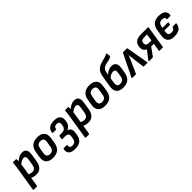

<svg xmlns="http://www.w3.org/2000/svg" viewBox="297 -2164 3815 3815"><g transform="rotate(-45 2204.5 -257.0)"><path d="M267 11Q231 11 192.5 1.5Q154 -8 130 -24L142 -112Q164 -99 192 -91Q220 -83 246 -83Q288 -83 312 -109Q336 -135 344 -187L364 -313Q373 -360 359.5 -382Q346 -404 312 -404Q284 -404 251 -386.5Q218 -369 175 -330L179 -410Q232 -457 276 -480Q320 -503 369 -503Q436 -503 463.5 -460.5Q491 -418 477 -331L453 -178Q438 -84 391 -36.5Q344 11 267 11ZM12 185Q1 185 2 174L89 -372Q93 -402 96 -429.5Q99 -457 100 -480Q100 -492 112 -492H189Q201 -492 201 -481Q201 -467 200 -445Q199 -423 197 -407V-360L113 174Q111 185 101 185Z M735 11Q633 11 584.5 -42Q536 -95 552 -192L572 -314Q603 -503 797 -503Q897 -503 946.5 -451Q996 -399 981 -300L962 -180Q946 -83 890 -36Q834 11 735 11ZM745 -86Q793 -86 818.5 -110.5Q844 -135 852 -190L869 -294Q879 -352 858 -378.5Q837 -405 788 -405Q739 -405 714.5 -380.5Q690 -356 681 -302L663 -197Q655 -141 674.5 -113.5Q694 -86 745 -86Z M1170 196Q1070 196 1028.5 153.5Q987 111 1006 33Q1010 22 1018 22H1101Q1114 22 1111 32Q1104 71 1120 90Q1136 109 1176 109Q1224 109 1249 86Q1274 63 1281 14L1290 -37Q1297 -81 1274.5 -102.5Q1252 -124 1200 -124H1124Q1119 -124 1117 -127.5Q1115 -131 1116 -135L1127 -205Q1127 -210 1130.5 -213Q1134 -216 1138 -216H1206Q1252 -216 1281.5 -240Q1311 -264 1318 -309L1322 -337Q1329 -377 1312 -396.5Q1295 -416 1256 -416Q1220 -416 1200.5 -401Q1181 -386 1178 -356Q1177 -345 1166 -345H1082Q1072 -345 1072 -356Q1077 -426 1124.5 -464.5Q1172 -503 1270 -503Q1360 -503 1401.5 -462Q1443 -421 1432 -345L1428 -315Q1421 -267 1393 -231.5Q1365 -196 1320 -179V-177Q1367 -165 1387.5 -129Q1408 -93 1400 -39L1392 12Q1380 106 1326.5 151Q1273 196 1170 196Z M1731 11Q1695 11 1656.5 1.5Q1618 -8 1594 -24L1606 -112Q1628 -99 1656 -91Q1684 -83 1710 -83Q1752 -83 1776 -109Q1800 -135 1808 -187L1828 -313Q1837 -360 1823.5 -382Q1810 -404 1776 -404Q1748 -404 1715 -386.5Q1682 -369 1639 -330L1643 -410Q1696 -457 1740 -480Q1784 -503 1833 -503Q1900 -503 1927.5 -460.5Q1955 -418 1941 -331L1917 -178Q1902 -84 1855 -36.5Q1808 11 1731 11ZM1476 185Q1465 185 1466 174L1553 -372Q1557 -402 1560 -429.5Q1563 -457 1564 -480Q1564 -492 1576 -492H1653Q1665 -492 1665 -481Q1665 -467 1664 -445Q1663 -423 1661 -407V-360L1577 174Q1575 185 1565 185Z M2199 11Q2097 11 2048.5 -42Q2000 -95 2016 -192L2036 -314Q2067 -503 2261 -503Q2361 -503 2410.5 -451Q2460 -399 2445 -300L2426 -180Q2410 -83 2354 -36Q2298 11 2199 11ZM2209 -86Q2257 -86 2282.5 -110.5Q2308 -135 2316 -190L2333 -294Q2343 -352 2322 -378.5Q2301 -405 2252 -405Q2203 -405 2178.5 -380.5Q2154 -356 2145 -302L2127 -197Q2119 -141 2138.5 -113.5Q2158 -86 2209 -86Z M2710 11Q2610 11 2563.5 -41.5Q2517 -94 2534 -201L2570 -423Q2583 -504 2612 -549.5Q2641 -595 2693 -622Q2729 -642 2774 -653Q2819 -664 2862.5 -675.5Q2906 -687 2940 -708Q2945 -711 2948 -709.5Q2951 -708 2952 -702L2962 -626Q2963 -617 2956 -612Q2930 -593 2895 -584.5Q2860 -576 2824.5 -569.5Q2789 -563 2758 -548Q2724 -534 2706 -506.5Q2688 -479 2680 -431L2642 -194Q2634 -138 2651.5 -112.5Q2669 -87 2717 -87Q2766 -87 2792 -112.5Q2818 -138 2827 -191L2841 -278Q2849 -324 2834 -343Q2819 -362 2784 -362Q2750 -362 2713.5 -342Q2677 -322 2647 -287L2661 -377Q2685 -401 2714 -419.5Q2743 -438 2775.5 -449.5Q2808 -461 2841 -461Q2905 -461 2936 -419Q2967 -377 2953 -292L2935 -183Q2919 -87 2864 -38Q2809 11 2710 11Z M2965 0Q2953 0 2959 -13L3188 -480Q3193 -492 3204 -492H3304Q3315 -492 3317 -480L3399 -13Q3401 0 3388 0H3294Q3284 0 3283 -9L3249 -263Q3246 -291 3243 -318Q3240 -345 3238 -374H3237Q3226 -345 3215 -318Q3204 -291 3192 -263L3077 -9Q3073 0 3063 0Z M3439 0Q3432 0 3431 -4Q3430 -8 3434 -14L3519 -125Q3533 -142 3546.5 -159.5Q3560 -177 3575 -195V-196Q3539 -212 3519.5 -241Q3500 -270 3500 -313Q3500 -402 3550 -447Q3600 -492 3698 -492H3899Q3910 -492 3908 -481L3834 -12Q3832 0 3822 0H3733Q3721 0 3723 -12L3750 -177H3675L3553 -7Q3547 0 3539 0ZM3681 -259H3763L3786 -404H3696Q3652 -404 3632 -383Q3612 -362 3612 -321Q3612 -292 3629.5 -275.5Q3647 -259 3681 -259Z M4142 11Q4045 11 3999.5 -40.5Q3954 -92 3970 -189L3990 -317Q4005 -412 4058 -457.5Q4111 -503 4210 -503Q4275 -503 4317 -482.5Q4359 -462 4376 -427Q4393 -392 4383 -348Q4381 -336 4371 -336H4286Q4275 -336 4277 -347Q4281 -375 4262.5 -390Q4244 -405 4205 -405Q4157 -405 4132 -381Q4107 -357 4099 -308L4095 -280H4249Q4257 -280 4255 -271L4249 -226Q4247 -216 4238 -216H4085L4080 -189Q4072 -134 4091 -110.5Q4110 -87 4155 -87Q4198 -87 4220 -101.5Q4242 -116 4247 -144Q4249 -155 4260 -155H4344Q4356 -155 4354 -143Q4346 -72 4296 -30.5Q4246 11 4142 11Z"/></g></svg>

Font: Sofia Sans Semi Condensed
Style: Bold Italic
Weight: 700
Italic angle: -9°
Version: Version 4.100